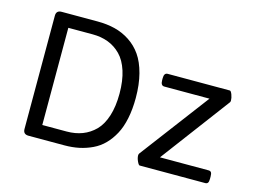

<svg xmlns="http://www.w3.org/2000/svg" viewBox="-78 -660 1051 792"><g transform="rotate(15 448.0 -264.5)"><path d="M95.9 0Q72.9 0 72.9 -22.6V-506.5Q72.9 -529.1 95.9 -529.1H249.3Q289.7 -529.1 323.8 -520.6Q357.9 -512.1 387.8 -492.5Q417.8 -472.8 438.6 -442.9Q459.4 -413 471.3 -367.6Q483.2 -322.2 483.2 -264.8Q483.2 -216.8 475 -177.2Q466.9 -137.5 451.4 -108.8Q436 -80.1 415.2 -58.9Q394.4 -37.7 367.6 -25Q340.9 -12.3 311.7 -6.1Q282.6 0 249.3 0ZM139.5 -57.5H243.4Q280.2 -57.5 310.3 -69Q340.5 -80.5 364.1 -104.2Q387.6 -128 400.7 -168.8Q413.8 -209.7 413.8 -264.8Q413.8 -319.9 400.7 -360.7Q387.6 -401.5 364.1 -425.5Q340.5 -449.5 310.3 -461Q280.2 -472.5 243.4 -472.5H139.5ZM570.7 0Q566.4 0 560 -13.9Q553.7 -27.7 553.7 -38.8Q553.7 -43.6 556.1 -47.2L777.6 -340.9H584.6Q569.2 -340.9 569.2 -363.9V-372.6Q569.2 -395.2 584.6 -395.2H849.8Q854.9 -395.2 860.1 -381.3Q865.2 -367.4 865.2 -356.3Q865.2 -352.4 863.7 -349.2L642.9 -54.3H850.6Q858.5 -54.3 861.9 -49.1Q865.2 -44 865.2 -31.7V-22.6Q865.2 -10.3 861.9 -5.2Q858.5 0 850.6 0Z"/></g></svg>

Font: Jaldi
Style: Regular
Weight: 400
Designer: Pablo Cosgaya and Nicolas Silva
Foundry: Omnibus-Type
Version: Version 1.001;PS 001.001;hotconv 1.0.70;makeotf.lib2.5.58329